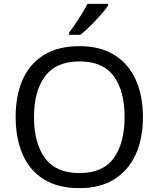

<svg xmlns="http://www.w3.org/2000/svg" viewBox="-20 -964 821 994"><path d="M720 -358Q720 -247 682.5 -164.5Q645 -82 572 -36Q499 10 391 10Q280 10 206.5 -36Q133 -82 97 -165Q61 -248 61 -359Q61 -469 97 -551Q133 -633 206.5 -679Q280 -725 392 -725Q499 -725 572 -679.5Q645 -634 682.5 -551.5Q720 -469 720 -358ZM156 -358Q156 -223 213 -145.5Q270 -68 391 -68Q513 -68 569 -145.5Q625 -223 625 -358Q625 -493 569 -569.5Q513 -646 392 -646Q271 -646 213.5 -569.5Q156 -493 156 -358ZM539 -934Q527 -916 502 -887.5Q477 -859 448.5 -830.5Q420 -802 396 -784H338V-796Q353 -815 370.5 -841Q388 -867 405 -894.5Q422 -922 433 -944H539Z"/></svg>

Font: Noto Sans Warang Citi
Style: Regular
Weight: 400
Designer: Mangu Purty
Foundry: Mangu Purty
Version: Version 3.002; ttfautohint (v1.8.4.7-5d5b)